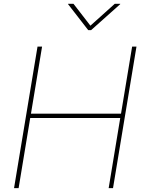

<svg xmlns="http://www.w3.org/2000/svg" viewBox="-20 -967 741 987"><path d="M52.2 0 172.9 -727.5H196.3L139.2 -382.8H602.1L659.2 -727.5H681.6L561 0H538.6L598.1 -360.4H135.3L75.7 0ZM357.9 -947.3 444.8 -835 569.8 -947.3H598.1L597.7 -945.3L448.2 -812H433.6L330.1 -945.3V-947.3Z"/></svg>

Font: Inter 24pt Thin
Style: Italic
Weight: 250
Italic angle: -9.3988°
Version: Version 4.001;git-66647c0bb